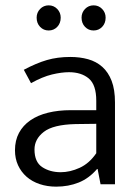

<svg xmlns="http://www.w3.org/2000/svg" viewBox="-20 -689 514 718"><path d="M69 -428Q116 -453 155.5 -464.5Q195 -476 243 -476Q279 -476 309.5 -467.5Q340 -459 362.5 -439Q385 -419 397.5 -386.5Q410 -354 410 -306V0H356L345 -57H343Q313 -22 274.5 -6.5Q236 9 190 9Q157 9 128.5 -0.5Q100 -10 79.5 -28Q59 -46 47.5 -71Q36 -96 36 -127Q36 -164 51 -192Q66 -220 93.5 -239Q121 -258 159.5 -267.5Q198 -277 245 -277H340V-312Q340 -372 312 -395.5Q284 -419 238 -419Q210 -419 174.5 -410.5Q139 -402 96 -378ZM340 -226 262 -225Q179 -223 144 -196Q109 -169 109 -130Q109 -83 138 -64Q167 -45 207 -45Q242 -45 278 -61.5Q314 -78 340 -116ZM117 -623Q117 -642 130 -655.5Q143 -669 162 -669Q181 -669 194 -655.5Q207 -642 207 -623Q207 -602 194 -588.5Q181 -575 162 -575Q143 -575 130 -588.5Q117 -602 117 -623ZM285 -623Q285 -642 298 -655.5Q311 -669 330 -669Q349 -669 362 -655.5Q375 -642 375 -623Q375 -602 362 -588.5Q349 -575 330 -575Q311 -575 298 -588.5Q285 -602 285 -623Z"/></svg>

Font: Mukta Light
Style: Regular
Weight: 300
Designer: Girish Dalvi and Yashodeep Gholap
Foundry: Ek Type
Version: Version 2.538;PS 1.002;hotconv 16.6.51;makeotf.lib2.5.65220;